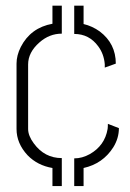

<svg xmlns="http://www.w3.org/2000/svg" viewBox="-20 -583 450 663"><path d="M236.3 -563.5V-465.8Q288.1 -465.8 319.3 -422.9Q338.9 -396.5 341.8 -361.3V-349.6L379.9 -363.3Q379.9 -432.6 324.2 -474.6Q297.9 -493.2 268.6 -500V-563.5ZM161.1 -563.5V-501Q85.9 -487.3 51.8 -420.9Q37.1 -391.6 37.1 -363.3V-137.7Q37.1 -87.9 75.2 -46.9Q109.4 -11.7 161.1 -2.9V59.6H193.4V-37.1Q133.8 -37.1 96.7 -87.9Q77.1 -114.3 77.1 -137.7V-360.4Q77.1 -402.3 116.2 -436.5Q150.4 -466.8 193.4 -466.8V-563.5ZM236.3 59.6H268.6V-2.9Q335 -17.6 371.1 -74.2Q390.6 -105.5 390.6 -140.6L352.5 -155.3Q352.5 -143.6 351.6 -137.7Q341.8 -80.1 290 -50.8Q263.7 -36.1 236.3 -36.1Z"/></svg>

Font: Post No Bills Colombo
Style: Light
Weight: 400
Designer: Kosala Senevirathne, Siva Puranthara, Lasantha Premarathna, Tharique Azeez
Foundry: Mooniak
Version: Version 1.220 ; ttfautohint (v1.5)